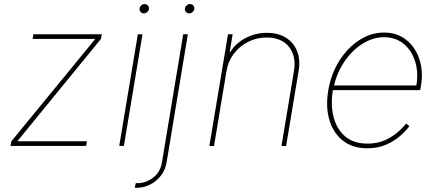

<svg xmlns="http://www.w3.org/2000/svg" viewBox="-20 -713 2137 938"><path d="M31.2 0 35.5 -22.7 443.2 -519.9V-522.7H139.2L143.5 -545.5H477.3L473 -522.7L66.8 -25.6V-22.7H404.8L400.6 0Z M562.5 0 653.4 -545.5H676.1L585.2 0ZM683.2 -647.7Q672.6 -647.7 666.4 -655.2Q660.2 -662.6 661.9 -673.3Q663.4 -680.8 670.5 -687Q677.6 -693.2 686.1 -693.2Q696.7 -693.2 702.9 -685.7Q709.2 -678.3 707.4 -667.6Q706 -659.8 698.9 -653.8Q691.8 -647.7 683.2 -647.7Z M875 -545.5H897.7L794 79.5Q787.6 117.9 765.4 146Q743.3 174 712.2 189.3Q681.1 204.5 647.7 204.5Q642 204.5 637.8 203.1L643.5 181.8H652Q692.5 181.8 728.2 154.7Q763.8 127.5 771.3 79.5ZM904.8 -647.7Q894.2 -647.7 888 -655.2Q881.7 -662.6 883.5 -673.3Q884.9 -680.8 892 -687Q899.1 -693.2 907.7 -693.2Q918.3 -693.2 924.5 -685.7Q930.8 -678.3 929 -667.6Q927.6 -659.8 920.5 -653.8Q913.4 -647.7 904.8 -647.7Z M1086.6 -366.5 1025.6 0H1002.8L1093.8 -545.5H1116.5L1102.3 -458.8H1105.1Q1130.7 -501.4 1179.2 -527Q1227.6 -552.6 1284.1 -552.6Q1338.8 -552.6 1376.8 -528.8Q1414.8 -505 1431.5 -463.1Q1448.2 -421.2 1438.9 -366.5L1377.8 0H1355.1L1416.2 -366.5Q1427.9 -438.9 1391.5 -484.4Q1355.1 -529.8 1282.7 -529.8Q1234.4 -529.8 1192.6 -508.9Q1150.9 -487.9 1122.7 -451Q1094.5 -414.1 1086.6 -366.5Z M1774.1 11.4Q1702.4 11.4 1655.2 -25.9Q1608 -63.2 1589.1 -127.1Q1570.3 -191.1 1583.8 -271.3Q1597.3 -351.6 1637.4 -415.5Q1677.6 -479.4 1734.7 -516.7Q1791.9 -554 1856.5 -554Q1919.7 -554 1964.3 -518.6Q2008.9 -483.3 2028.6 -424.5Q2048.3 -365.8 2036.9 -295.5L2032.7 -272.7H1606.2Q1594.5 -201.7 1609.4 -142.2Q1624.3 -82.7 1665.7 -47.1Q1707 -11.4 1775.6 -11.4Q1825.3 -11.4 1863.1 -29.1Q1900.9 -46.9 1926.3 -70Q1951.7 -93 1964.5 -109.4L1980.1 -96.6Q1965.2 -76 1937.1 -50.8Q1909.1 -25.6 1868.3 -7.1Q1827.4 11.4 1774.1 11.4ZM1611.9 -295.5H2014.2Q2024.9 -360.8 2007.6 -414.2Q1990.4 -467.7 1951.2 -499.5Q1911.9 -531.2 1856.5 -531.2Q1802.9 -531.2 1753 -500.5Q1703.1 -469.8 1665.7 -416.5Q1628.2 -363.3 1611.9 -295.5Z"/></svg>

Font: Inter UI Thin
Style: Italic
Weight: 100
Italic angle: -9.39999°
Designer: Rasmus Andersson
Foundry: rsms
Version: 3.2;8d6f07862